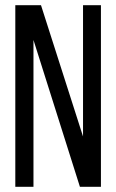

<svg xmlns="http://www.w3.org/2000/svg" viewBox="-20 -720 449 740"><path d="M109 -566V0H39V-700H138L300 -194V-700H369V0H288Z"/></svg>

Font: TypoPRO Bebas Neue
Style: Regular
Weight: 400
Designer: Ryoichi Tsunekawa
Foundry: Ryoichi Tsunekawa
Version: Version 001.003